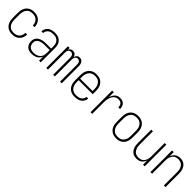

<svg xmlns="http://www.w3.org/2000/svg" viewBox="368 -1892 3264 3264"><g transform="rotate(45 2000.0 -260.0)"><path d="M247 8Q221 8 195 2.5Q169 -3 146 -17Q123 -31 106 -51.5Q89 -72 79 -96.5Q69 -121 65 -147.5Q61 -174 61 -200V-320Q61 -346 65 -372.5Q69 -399 79 -423.5Q89 -448 106 -468.5Q123 -489 146 -503Q169 -517 195 -522.5Q221 -528 247 -528Q272 -528 296 -524Q320 -520 341.5 -509Q363 -498 381 -481Q399 -464 410.5 -443Q422 -422 427.5 -398Q433 -374 433 -350V-348H393V-349Q393 -378 383 -406Q373 -434 352.5 -454Q332 -474 304 -482.5Q276 -491 247 -491Q226 -491 205 -486.5Q184 -482 166 -470Q148 -458 135 -441Q122 -424 114.5 -404Q107 -384 104 -362.5Q101 -341 101 -320V-200Q101 -179 104 -157.5Q107 -136 114.5 -116Q122 -96 135 -79Q148 -62 166 -50Q184 -38 205 -33.5Q226 -29 247 -29Q276 -29 304 -37.5Q332 -46 352.5 -66Q373 -86 383 -114Q393 -142 393 -171V-172H433V-170Q433 -146 427.5 -122Q422 -98 410.5 -77Q399 -56 381 -39Q363 -22 341.5 -11Q320 0 296 4Q272 8 247 8Z M714 8Q684 8 654.5 0Q625 -8 603 -29Q581 -50 571 -79Q561 -108 561 -138Q561 -163 568 -186.5Q575 -210 590.5 -228.5Q606 -247 627.5 -259.5Q649 -272 672 -279Q695 -286 719.5 -288.5Q744 -291 768 -291H891V-348Q891 -367 887.5 -386Q884 -405 875.5 -422.5Q867 -440 853.5 -453.5Q840 -467 823 -476Q806 -485 787 -488Q768 -491 748 -491Q723 -491 698 -486Q673 -481 652.5 -466.5Q632 -452 619.5 -429Q607 -406 607 -381H567Q567 -403 574 -424Q581 -445 593.5 -463Q606 -481 624 -494Q642 -507 662.5 -514.5Q683 -522 704.5 -525Q726 -528 748 -528Q773 -528 797 -524Q821 -520 843 -509Q865 -498 882.5 -481Q900 -464 911 -442.5Q922 -421 926.5 -396.5Q931 -372 931 -348V0H891V-96Q881 -71 862.5 -50Q844 -29 820 -16Q796 -3 769 2.5Q742 8 714 8ZM727 -29Q748 -29 769 -32.5Q790 -36 809.5 -44.5Q829 -53 845 -67Q861 -81 871.5 -99Q882 -117 886.5 -138Q891 -159 891 -180V-255H768Q749 -255 730 -253Q711 -251 693 -246.5Q675 -242 657.5 -233.5Q640 -225 626.5 -211.5Q613 -198 607 -179.5Q601 -161 601 -142Q601 -118 610 -95Q619 -72 637 -56Q655 -40 679 -34.5Q703 -29 727 -29Z M1065 0V-520H1105V-478Q1110 -489 1117.5 -499Q1125 -509 1135 -515.5Q1145 -522 1156.5 -525Q1168 -528 1180 -528Q1195 -528 1209 -523.5Q1223 -519 1234 -509.5Q1245 -500 1252 -487Q1259 -474 1263 -460Q1267 -474 1274 -487Q1281 -500 1292 -509.5Q1303 -519 1317 -523.5Q1331 -528 1345 -528Q1360 -528 1373.5 -523.5Q1387 -519 1398 -510Q1409 -501 1416.5 -488.5Q1424 -476 1428 -462.5Q1432 -449 1433.5 -435Q1435 -421 1435 -406V0H1395V-406Q1395 -421 1392.5 -436Q1390 -451 1382 -464Q1374 -477 1360.5 -484Q1347 -491 1333 -491Q1318 -491 1304.5 -484Q1291 -477 1283 -464Q1275 -451 1272.5 -436Q1270 -421 1270 -406V0H1230V-406Q1230 -421 1227.5 -436Q1225 -451 1217 -464Q1209 -477 1195.5 -484Q1182 -491 1167 -491Q1153 -491 1139.5 -484Q1126 -477 1118 -464Q1110 -451 1107.5 -436Q1105 -421 1105 -406V0Z M1751 8Q1724 8 1698 2.5Q1672 -3 1648.5 -16.5Q1625 -30 1607.5 -50.5Q1590 -71 1579.5 -95.5Q1569 -120 1565 -146.5Q1561 -173 1561 -200V-320Q1561 -347 1565 -373.5Q1569 -400 1579.5 -424.5Q1590 -449 1607.5 -469.5Q1625 -490 1648 -503.5Q1671 -517 1697 -522.5Q1723 -528 1750 -528Q1777 -528 1803 -522.5Q1829 -517 1852 -503.5Q1875 -490 1892.5 -469.5Q1910 -449 1920.5 -424.5Q1931 -400 1935 -373.5Q1939 -347 1939 -320V-242H1601V-200Q1601 -178 1604 -156.5Q1607 -135 1615 -115Q1623 -95 1636.5 -78Q1650 -61 1668.5 -49.5Q1687 -38 1708.5 -33.5Q1730 -29 1751 -29Q1776 -29 1801.5 -34Q1827 -39 1848 -52.5Q1869 -66 1882.5 -88.5Q1896 -111 1897 -136H1937Q1936 -114 1928.5 -93Q1921 -72 1907.5 -55Q1894 -38 1876 -25Q1858 -12 1837.5 -5Q1817 2 1795 5Q1773 8 1751 8ZM1601 -278H1899V-320Q1899 -342 1896 -363Q1893 -384 1885 -404Q1877 -424 1863.5 -441.5Q1850 -459 1832 -470.5Q1814 -482 1793 -486.5Q1772 -491 1750 -491Q1728 -491 1707 -486.5Q1686 -482 1668 -470.5Q1650 -459 1636.5 -441.5Q1623 -424 1615 -404Q1607 -384 1604 -363Q1601 -342 1601 -320Z M2129 0V-520H2169V-398Q2176 -423 2188 -447Q2200 -471 2218 -490Q2236 -509 2261 -518.5Q2286 -528 2313 -528Q2331 -528 2349 -525Q2367 -522 2383 -514Q2399 -506 2412 -492.5Q2425 -479 2432.5 -462.5Q2440 -446 2443 -428Q2446 -410 2446 -392H2406Q2406 -411 2401 -430.5Q2396 -450 2383 -464.5Q2370 -479 2351 -485Q2332 -491 2313 -491Q2288 -491 2265 -482.5Q2242 -474 2225 -457Q2208 -440 2197 -417.5Q2186 -395 2179.5 -371.5Q2173 -348 2171 -324Q2169 -300 2169 -276V0Z M2750 8Q2723 8 2697 2.5Q2671 -3 2648 -16.5Q2625 -30 2607.5 -50.5Q2590 -71 2579.5 -95.5Q2569 -120 2565 -146.5Q2561 -173 2561 -200V-320Q2561 -347 2565 -373.5Q2569 -400 2579.5 -424.5Q2590 -449 2607.5 -469.5Q2625 -490 2648 -503.5Q2671 -517 2697 -522.5Q2723 -528 2750 -528Q2777 -528 2803 -522.5Q2829 -517 2852 -503.5Q2875 -490 2892.5 -469.5Q2910 -449 2920.5 -424.5Q2931 -400 2935 -373.5Q2939 -347 2939 -320V-200Q2939 -173 2935 -146.5Q2931 -120 2920.5 -95.5Q2910 -71 2892.5 -50.5Q2875 -30 2852 -16.5Q2829 -3 2803 2.5Q2777 8 2750 8ZM2750 -29Q2772 -29 2793 -33.5Q2814 -38 2832 -49.5Q2850 -61 2863.5 -78.5Q2877 -96 2885 -116Q2893 -136 2896 -157Q2899 -178 2899 -200V-320Q2899 -342 2896 -363Q2893 -384 2885 -404Q2877 -424 2863.5 -441.5Q2850 -459 2832 -470.5Q2814 -482 2793 -486.5Q2772 -491 2750 -491Q2728 -491 2707 -486.5Q2686 -482 2668 -470.5Q2650 -459 2636.5 -441.5Q2623 -424 2615 -404Q2607 -384 2604 -363Q2601 -342 2601 -320V-200Q2601 -178 2604 -157Q2607 -136 2615 -116Q2623 -96 2636.5 -78.5Q2650 -61 2668 -49.5Q2686 -38 2707 -33.5Q2728 -29 2750 -29Z M3237 8Q3212 8 3187 1.5Q3162 -5 3141.5 -19.5Q3121 -34 3106.5 -55.5Q3092 -77 3083.5 -100.5Q3075 -124 3072 -149.5Q3069 -175 3069 -200V-520H3109V-200Q3109 -179 3111.5 -158Q3114 -137 3121.5 -117.5Q3129 -98 3141 -80.5Q3153 -63 3170.5 -51Q3188 -39 3208.5 -34Q3229 -29 3250 -29Q3271 -29 3291.5 -34Q3312 -39 3329.5 -51Q3347 -63 3359 -80.5Q3371 -98 3378.5 -117.5Q3386 -137 3388.5 -158Q3391 -179 3391 -200V-520H3431V0H3391V-102Q3383 -78 3368.5 -56.5Q3354 -35 3333.5 -20Q3313 -5 3288 1.5Q3263 8 3237 8Z M3569 0V-520H3609V-418Q3617 -442 3631.5 -463.5Q3646 -485 3666.5 -500Q3687 -515 3712 -521.5Q3737 -528 3763 -528Q3788 -528 3813 -521.5Q3838 -515 3858.5 -500.5Q3879 -486 3893.5 -464.5Q3908 -443 3916.5 -419.5Q3925 -396 3928 -370.5Q3931 -345 3931 -320V0H3891V-320Q3891 -341 3888.5 -362Q3886 -383 3878.5 -402.5Q3871 -422 3859 -439.5Q3847 -457 3829.5 -469Q3812 -481 3791.5 -486Q3771 -491 3750 -491Q3729 -491 3708.5 -486Q3688 -481 3670.5 -469Q3653 -457 3641 -439.5Q3629 -422 3621.5 -402.5Q3614 -383 3611.5 -362Q3609 -341 3609 -320V0Z"/></g></svg>

Font: Iosevka Curly Extralight
Style: Regular
Weight: 200
Monospace: yes
Designer: Belleve Invis
Foundry: Belleve Invis
Version: Version 22.1.2; ttfautohint (v1.8.4)